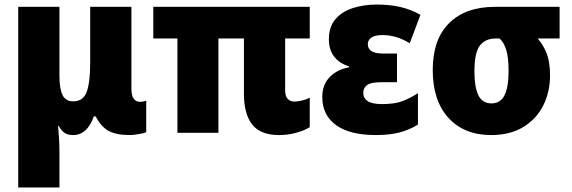

<svg xmlns="http://www.w3.org/2000/svg" viewBox="-20 -583 2513 843"><path d="M60 240V-553H241V-250Q241 -194 254.5 -166Q268 -138 301 -138Q346 -138 361 -180.5Q376 -223 376 -307V-553H557V-195Q557 -162 567.5 -149Q578 -136 594 -136Q610 -136 622 -141V-3Q618 0 604 3Q590 6 575 8Q560 10 550 10Q491 10 457.5 -8Q424 -26 400 -72H392Q363 10 301 10Q277 10 263 0Q249 -10 237 -31H235Q237 -10 239 22Q241 54 241 84V240Z M1205 10Q1124 10 1087.5 -36Q1051 -82 1051 -172V-414H939V0H759V-414H653V-553H1340V-414H1232V-187Q1232 -160 1243.5 -148.5Q1255 -137 1271 -137Q1286 -137 1305.5 -141.5Q1325 -146 1340 -154V-25Q1317 -10 1280.5 0Q1244 10 1205 10Z M1631 10Q1515 10 1455 -34Q1395 -78 1395 -157Q1395 -212 1428.5 -245.5Q1462 -279 1512 -287V-292Q1471 -304 1447.5 -334Q1424 -364 1424 -410Q1424 -465 1452.5 -498.5Q1481 -532 1529 -547.5Q1577 -563 1635 -563Q1691 -563 1737 -552.5Q1783 -542 1826 -518L1779 -393Q1721 -429 1660 -429Q1626 -429 1610.5 -418Q1595 -407 1595 -389Q1595 -348 1661 -348H1723V-222H1654Q1608 -222 1591.5 -209.5Q1575 -197 1575 -175Q1575 -152 1594.5 -139Q1614 -126 1658 -126Q1714 -126 1748.5 -139.5Q1783 -153 1815 -174V-36Q1776 -12 1732.5 -1Q1689 10 1631 10Z M2137 10Q2018 10 1949 -65.5Q1880 -141 1880 -276Q1880 -410 1952 -481.5Q2024 -553 2154 -553H2437V-414H2341Q2368 -382 2381.5 -345Q2395 -308 2395 -252Q2395 -179 2365 -119.5Q2335 -60 2277 -25Q2219 10 2137 10ZM2138 -129Q2177 -129 2195 -164.5Q2213 -200 2213 -272Q2213 -329 2203 -363Q2193 -397 2173 -414H2156Q2111 -414 2087 -383Q2063 -352 2063 -269Q2063 -200 2080.5 -164.5Q2098 -129 2138 -129Z"/></svg>

Font: Noto Sans SemiCondensed Black
Style: Regular
Weight: 900
Width: 4
Designer: Monotype Design Team
Foundry: Monotype Imaging Inc.
Version: Version 2.013; ttfautohint (v1.8.4.7-5d5b)